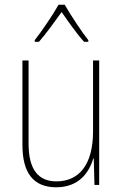

<svg xmlns="http://www.w3.org/2000/svg" viewBox="-20 -783 520 813"><path d="M254 -763H228C204 -720 155 -648 127 -613V-606H145C176 -641 214 -695 241 -732C268 -693 304 -641 336 -606H354V-613C331 -641 279 -719 254 -763ZM400 -527H374V-227C374 -82 312 -15 219 -15C143 -15 101 -64 101 -175V-527H75V-169C75 -50 122 10 218 10C314 10 357 -52 375 -112H377L380 0H400Z"/></svg>

Font: Noto Sans Oriya Cond Thin
Style: Regular
Weight: 100
Width: 3
Designer: Amélie Bonet and Sol Matas
Foundry: Google LLC
Version: Version 2.006